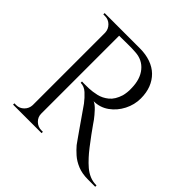

<svg xmlns="http://www.w3.org/2000/svg" viewBox="-175 -869 1038 1038"><g transform="rotate(45 344.0 -350.0)"><path d="M189 -700H330Q375 -700 411.5 -687Q448 -674 473 -649.5Q498 -625 511.5 -590.5Q525 -556 525 -512Q525 -464 502.5 -420Q480 -376 441.5 -348.5Q403 -321 355 -321Q372 -314 392 -292.5Q412 -271 427 -251Q427 -251 440.5 -231.5Q454 -212 474.5 -184Q495 -156 516 -129Q537 -102 552 -86Q572 -64 592 -47Q612 -30 635.5 -20Q659 -10 688 -10V0H633Q587 0 553.5 -14Q520 -28 497 -48.5Q474 -69 458 -88Q455 -92 441.5 -111Q428 -130 409.5 -156.5Q391 -183 373 -209Q355 -235 342 -253.5Q329 -272 327 -275Q308 -300 285 -321Q262 -342 235 -342V-352Q235 -352 250.5 -351.5Q266 -351 288 -352Q314 -353 345 -360Q376 -367 403 -389Q430 -411 444 -456Q447 -467 449 -483.5Q451 -500 450 -516Q449 -584 415.5 -624.5Q382 -665 326 -668Q298 -670 268.5 -669.5Q239 -669 219 -669Q199 -669 199 -669Q199 -670 196.5 -677.5Q194 -685 191.5 -692.5Q189 -700 189 -700ZM202 -700V0H137V-700ZM140 -73V0H60V-10Q60 -10 66.5 -10Q73 -10 73 -10Q99 -10 117.5 -28.5Q136 -47 137 -73ZM140 -627H137Q136 -653 117.5 -671.5Q99 -690 73 -690Q73 -690 66.5 -690Q60 -690 60 -690V-700H140ZM199 -73H202Q202 -47 221 -28.5Q240 -10 266 -10Q266 -10 272 -10Q278 -10 278 -10V0H199Z"/></g></svg>

Font: Cinzel
Style: Regular
Weight: 400
Designer: Natanael Gama
Version: Version 2.000